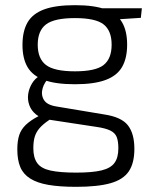

<svg xmlns="http://www.w3.org/2000/svg" viewBox="-20 -517 593 743"><path d="M270 -497Q345 -497 389 -480.5Q433 -464 452.5 -430.5Q472 -397 472 -344Q472 -292 452.5 -258Q433 -224 388.5 -207.5Q344 -191 270 -191Q195 -191 150.5 -207.5Q106 -224 86.5 -257.5Q67 -291 67 -343Q67 -396 86.5 -430Q106 -464 150.5 -480.5Q195 -497 270 -497ZM270 -447Q190 -447 158 -422.5Q126 -398 126 -344Q126 -290 158 -265.5Q190 -241 270 -241Q350 -241 381 -265.5Q412 -290 412 -344Q412 -398 381 -422.5Q350 -447 270 -447ZM529 -485 525 -448 403 -440 368 -485ZM134 -224 173 -219Q152 -200 145 -175.5Q138 -151 149.5 -131Q161 -111 198 -105L384 -74Q450 -64 475 -32Q500 0 500 59Q500 114 478.5 146Q457 178 407.5 192Q358 206 275 206Q211 206 167.5 198.5Q124 191 97 174Q70 157 58.5 129.5Q47 102 47 61Q47 28 54.5 5.5Q62 -17 80.5 -34.5Q99 -52 130 -68L183 -97L217 -86L168 -51Q146 -36 133 -21Q120 -6 114.5 12Q109 30 109 57Q109 93 124 114Q139 135 175.5 143Q212 151 275 151Q337 151 372.5 142.5Q408 134 423 113.5Q438 93 438 57Q438 29 431.5 13Q425 -3 406.5 -12Q388 -21 353 -26L169 -54Q138 -59 119.5 -74Q101 -89 93.5 -110Q86 -131 89 -152.5Q92 -174 103.5 -193.5Q115 -213 134 -224Z"/></svg>

Font: Exo 2 Light
Style: Regular
Weight: 300
Designer: Natanael Gama
Foundry: Natanael Gama
Version: Version 2.010